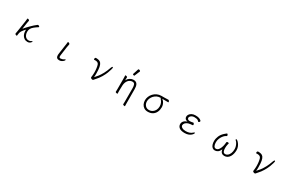

<svg xmlns="http://www.w3.org/2000/svg" viewBox="241 -2599 7017 4614"><g transform="rotate(30 3750.0 -291.5)"><path d="M284 -27 299 -115 338 -369Q341 -389 345 -421.5Q349 -454 351 -475Q352 -482 363 -482Q376 -482 392 -473Q408 -464 408 -452V-449Q405 -435 400 -407Q395 -379 392 -360L369 -205Q390 -231 422 -266Q454 -301 491.5 -339Q529 -377 567.5 -411.5Q606 -446 640 -470Q643 -472 646 -473Q649 -474 653 -474Q667 -474 681.5 -463.5Q696 -453 696 -443Q696 -438 691 -435Q628 -395 586.5 -361Q545 -327 524.5 -290Q504 -253 504 -202Q504 -161 518.5 -123Q533 -85 562.5 -61Q592 -37 635 -37Q652 -37 670.5 -41.5Q689 -46 701 -55Q718 -68 728 -68Q735 -68 735 -61Q735 -54 722.5 -37Q710 -20 686.5 -6Q663 8 630 8Q577 8 537.5 -19Q498 -46 476.5 -92.5Q455 -139 455 -198Q455 -206 455.5 -215Q456 -224 457 -232Q441 -218 418 -192Q395 -166 376 -135.5Q357 -105 351 -75Q348 -61 345 -40.5Q342 -20 340 -1Q338 7 328 7Q316 7 300 -2.5Q284 -12 284 -24Z M1460 -365Q1464 -388 1468 -418Q1472 -448 1474 -471Q1475 -479 1485 -479Q1498 -479 1515 -468.5Q1532 -458 1532 -445V-442L1515 -354L1485 -136Q1483 -122 1481.5 -110Q1480 -98 1480 -89Q1480 -64 1489 -54Q1498 -44 1517 -44Q1535 -44 1562.5 -51.5Q1590 -59 1609 -74Q1626 -86 1634 -86Q1643 -86 1643 -75Q1643 -63 1625 -43Q1607 -23 1577 -7Q1547 9 1509 9Q1422 9 1422 -87Q1422 -113 1428 -144Z M2237 -422Q2231 -422 2227.5 -428.5Q2224 -435 2224 -444Q2224 -457 2231.5 -470Q2239 -483 2253 -483Q2300 -483 2336 -473Q2372 -463 2396.5 -431Q2421 -399 2433.5 -335Q2446 -271 2446 -163Q2446 -135 2445 -108.5Q2444 -82 2441 -58Q2479 -97 2519 -149Q2559 -201 2599.5 -276Q2640 -351 2677 -458Q2684 -478 2692 -487Q2700 -496 2707 -496Q2720 -496 2720 -474Q2720 -470 2710 -429Q2700 -388 2675 -324Q2650 -260 2605 -183Q2560 -106 2489 -30Q2469 -8 2461 2.5Q2453 13 2439 13Q2435 13 2421.5 10.5Q2408 8 2395.5 -0.5Q2383 -9 2383 -27Q2383 -35 2385 -45.5Q2387 -56 2388 -69Q2390 -92 2391.5 -114.5Q2393 -137 2393 -160Q2393 -221 2385.5 -276Q2378 -331 2367 -364Q2355 -398 2329.5 -411Q2304 -424 2268 -424Q2261 -424 2253.5 -423.5Q2246 -423 2238 -422Z M3216 -594Q3267 -750 3267 -751Q3269 -759 3284 -759Q3299 -759 3313.5 -750.5Q3328 -742 3328 -732Q3328 -730 3328 -729L3265 -578Q3263 -572 3252 -572Q3241 -572 3228.5 -579Q3216 -586 3216 -590Q3216 -592 3216 -594ZM3434 172Q3434 176 3419 176Q3404 176 3389 169Q3374 162 3374 153Q3375 145 3375 125.5Q3375 106 3376 86V-293Q3376 -354 3361 -390Q3345 -428 3300 -428Q3229 -428 3181 -371Q3137 -315 3132 -229Q3128 -184 3128 -79Q3128 -56 3130 2Q3130 6 3115 6Q3100 6 3085 -1Q3070 -8 3070 -17Q3070 -44 3072 -88V-395Q3069 -458 3069 -471Q3069 -476 3084 -476Q3099 -476 3114 -469Q3129 -462 3129 -453L3126 -365L3136 -384Q3159 -424 3204.5 -452Q3250 -480 3300 -480Q3380 -480 3409 -419Q3431 -373 3431 -297Q3431 71 3432.5 104Q3434 137 3434 172Z M4259 -483Q4273 -483 4283.5 -467Q4294 -451 4294 -438Q4294 -427 4283 -427Q4250 -428 4221 -428.5Q4192 -429 4157 -429H4119Q4145 -414 4166.5 -385.5Q4188 -357 4201 -320.5Q4214 -284 4214 -244Q4214 -171 4186.5 -112Q4159 -53 4105 -18.5Q4051 16 3971 16Q3912 16 3868.5 -11.5Q3825 -39 3801.5 -86.5Q3778 -134 3778 -193Q3778 -244 3798.5 -295Q3819 -346 3858 -387.5Q3897 -429 3951 -454.5Q4005 -480 4071 -480H4153Q4207 -480 4258 -483ZM4067 -429Q4017 -429 3974 -408Q3931 -387 3899 -352.5Q3867 -318 3849.5 -276Q3832 -234 3832 -193Q3832 -147 3850.5 -111.5Q3869 -76 3900 -55.5Q3931 -35 3970 -35Q4030 -35 4072.5 -63Q4115 -91 4137.5 -137.5Q4160 -184 4160 -238Q4160 -288 4142 -331Q4124 -374 4092 -405Q4083 -414 4083 -422Q4083 -425 4085 -429Z M4919 -259Q4876 -264 4855 -287.5Q4834 -311 4834 -347Q4834 -379 4855 -410.5Q4876 -442 4917 -463Q4958 -484 5016 -484Q5078 -484 5114.5 -471Q5151 -458 5167.5 -443Q5184 -428 5184 -420Q5184 -403 5171 -391.5Q5158 -380 5153 -380Q5147 -380 5142.5 -385Q5138 -390 5133 -396Q5109 -422 5076.5 -427.5Q5044 -433 5014 -433Q4975 -433 4947.5 -419Q4920 -405 4905.5 -385Q4891 -365 4891 -347Q4891 -343 4894.5 -330Q4898 -317 4914 -305.5Q4930 -294 4967 -294Q4986 -294 5009 -297.5Q5032 -301 5049 -306Q5050 -306 5051 -306.5Q5052 -307 5053 -307Q5065 -307 5074.5 -291.5Q5084 -276 5084 -262Q5084 -247 5072 -246Q5041 -243 5006 -238.5Q4971 -234 4954 -228Q4904 -210 4879 -180.5Q4854 -151 4854 -119Q4854 -85 4893 -61Q4932 -37 4996 -37Q5054 -37 5099 -53Q5144 -69 5182 -106Q5196 -118 5203 -118Q5213 -118 5213 -106Q5213 -98 5201 -78.5Q5189 -59 5163 -37Q5137 -15 5095 0.5Q5053 16 4994 16Q4894 16 4845.5 -21.5Q4797 -59 4797 -119Q4797 -215 4919 -259Z M5980 -99Q5950 -33 5912 -8.5Q5874 16 5833 16Q5791 16 5762.5 -9.5Q5734 -35 5720 -78Q5706 -121 5706 -173Q5706 -242 5735 -310.5Q5764 -379 5824 -434Q5836 -445 5852.5 -458.5Q5869 -472 5879 -481Q5886 -486 5890 -486Q5901 -486 5910 -471.5Q5919 -457 5919 -444Q5919 -432 5911 -428Q5875 -414 5840 -374.5Q5805 -335 5782 -282Q5759 -229 5759 -173Q5759 -109 5778.5 -71Q5798 -33 5838 -33Q5873 -33 5898 -59.5Q5923 -86 5940 -126.5Q5957 -167 5966.5 -212Q5976 -257 5978 -294Q5978 -304 5988 -308.5Q5998 -313 6009 -313Q6020 -313 6030.5 -308.5Q6041 -304 6041 -296Q6041 -295 6040.5 -294Q6040 -293 6040 -292Q6033 -266 6029 -250.5Q6025 -235 6023 -215Q6020 -185 6020 -158Q6020 -103 6036.5 -68Q6053 -33 6096 -33Q6131 -33 6162 -58.5Q6193 -84 6213 -133Q6233 -182 6233 -251Q6233 -289 6221 -327.5Q6209 -366 6190 -397.5Q6171 -429 6149 -447Q6139 -456 6139 -465Q6139 -478 6153 -478Q6164 -478 6185.5 -461.5Q6207 -445 6230 -414.5Q6253 -384 6269.5 -342Q6286 -300 6286 -250Q6286 -203 6275 -156Q6264 -109 6241 -70Q6218 -31 6181.5 -7.5Q6145 16 6095 16Q6051 16 6019 -11Q5987 -38 5980 -99Z M6737 -422Q6731 -422 6727.5 -428.5Q6724 -435 6724 -444Q6724 -457 6731.5 -470Q6739 -483 6753 -483Q6800 -483 6836 -473Q6872 -463 6896.5 -431Q6921 -399 6933.5 -335Q6946 -271 6946 -163Q6946 -135 6945 -108.5Q6944 -82 6941 -58Q6979 -97 7019 -149Q7059 -201 7099.5 -276Q7140 -351 7177 -458Q7184 -478 7192 -487Q7200 -496 7207 -496Q7220 -496 7220 -474Q7220 -470 7210 -429Q7200 -388 7175 -324Q7150 -260 7105 -183Q7060 -106 6989 -30Q6969 -8 6961 2.5Q6953 13 6939 13Q6935 13 6921.5 10.5Q6908 8 6895.5 -0.5Q6883 -9 6883 -27Q6883 -35 6885 -45.5Q6887 -56 6888 -69Q6890 -92 6891.5 -114.5Q6893 -137 6893 -160Q6893 -221 6885.5 -276Q6878 -331 6867 -364Q6855 -398 6829.5 -411Q6804 -424 6768 -424Q6761 -424 6753.5 -423.5Q6746 -423 6738 -422Z"/></g></svg>

Font: Moon Stars Kai T HW Light
Style: Regular
Weight: 300
Designer: GuiWonder
Version: Version 1.101